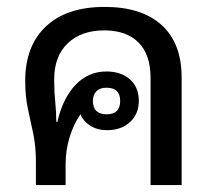

<svg xmlns="http://www.w3.org/2000/svg" viewBox="-20 -536 623 556"><path d="M84 0V-66Q84 -112 76.5 -148Q69 -184 61 -220Q53 -256 53 -302Q53 -403 113 -459.5Q173 -516 283 -516Q390 -516 448 -463.5Q506 -411 506 -311V0H416V-310Q416 -378 381 -413Q346 -448 282 -448Q215 -448 176 -410.5Q137 -373 137 -307V-299Q137 -270 140 -241Q143 -212 143 -183H146Q162 -252 199 -290.5Q236 -329 288 -329Q331 -329 356.5 -306Q382 -283 382 -244Q382 -206 356.5 -182.5Q331 -159 290 -159Q262 -159 241.5 -172Q221 -185 213 -205Q194 -178 182 -140Q170 -102 170 -61V0ZM289 -205Q328 -205 328 -244Q328 -282 288 -282Q269 -282 259 -271.5Q249 -261 249 -244Q249 -205 289 -205Z"/></svg>

Font: Noto Sans Thai Looped UI
Style: Regular
Weight: 400
Designer: Cadson Demak Team
Foundry: Cadson Demak Co., Ltd.
Version: Version 1.000